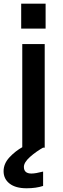

<svg xmlns="http://www.w3.org/2000/svg" viewBox="-41 -803 343 1044"><path d="M74.2 -647.5V-783.2H207V-647.5ZM80.1 0V-563.5H202.1V0ZM-21.5 127.9Q-21.5 86.9 10.7 52.2Q43 17.6 84 -4.9H201.2Q155.3 20.5 122.1 50.3Q88.9 80.1 88.9 104.5Q88.9 140.6 129.9 140.6Q152.3 140.6 193.4 129.9V208Q155.3 220.7 103.5 220.7Q43.9 220.7 11.2 195.3Q-21.5 169.9 -21.5 127.9Z"/></svg>

Font: Gothic A1
Style: Bold
Weight: 700
Version: Version 2.50